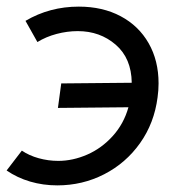

<svg xmlns="http://www.w3.org/2000/svg" viewBox="-44 -538 553 580"><path d="M129 22Q86 22 47 10.5Q8 -1 -24 -23L22 -83Q44 -68 73 -60Q102 -52 132 -52Q176 -52 219.5 -71Q263 -90 296.5 -127Q330 -164 344 -214L131 -212L141 -286L354 -288Q353 -362 305.5 -403Q258 -444 191 -444Q159 -444 127 -435.5Q95 -427 69 -411L33 -475Q106 -518 194 -518Q266 -518 320.5 -489Q375 -460 405 -407.5Q435 -355 435 -286Q435 -265 432 -244Q422 -166 379 -105.5Q336 -45 270.5 -11.5Q205 22 129 22Z"/></svg>

Font: Bellota Text
Style: Bold Italic
Weight: 700
Italic angle: -7.5°
Designer: Kemie Guaida
Foundry: Kemie Guaida
Version: Version 4.001